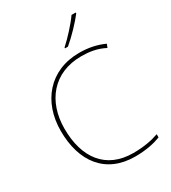

<svg xmlns="http://www.w3.org/2000/svg" viewBox="-227 -1068 1067 1195"><g transform="rotate(-30 307.0 -471.0)"><path d="M512 -945V-952H482C453 -909 388 -838 343 -798V-792H364C417 -836 477 -900 512 -945ZM405 -699C460 -699 516 -692 573 -662L583 -687C528 -712 470 -724 405 -724C191 -724 63 -568 63 -360C63 -139 174 10 386 10C465 10 526 -4 570 -21V-44C522 -27 463 -15 386 -15C189 -15 90 -153 90 -360C90 -555 204 -699 405 -699Z"/></g></svg>

Font: Noto Sans Gurmukhi Thin
Style: Regular
Weight: 100
Designer: Jelle Bosma - Monotype Design Team
Foundry: Monotype Imaging Inc.
Version: Version 2.004